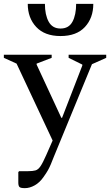

<svg xmlns="http://www.w3.org/2000/svg" viewBox="-46 -735 571 996"><path d="M83 241Q60 241 54.5 234.5Q49 228 49 212V158L53 153H99Q124 153 138 149Q152 145 164 127.5Q176 110 194 69L227 -6L40 -405L-26 -435V-451H222V-435L144 -405V-400L272 -124H276L381 -395V-400L310 -435V-451H505V-435L431 -402L233 79Q224 102 217.5 117.5Q211 133 203 147.5Q195 162 180 183Q160 212 134 226.5Q108 241 83 241ZM98 -715H187Q187 -658 206.5 -622.5Q226 -587 268 -587Q311 -587 330 -622.5Q349 -658 349 -715H438Q438 -642 394.5 -595Q351 -548 268 -548Q186 -548 142 -595Q98 -642 98 -715Z"/></svg>

Font: Spectral Medium
Style: Regular
Weight: 500
Designer: Jean-Baptiste Levee
Foundry: Production Type
Version: Version 2.001